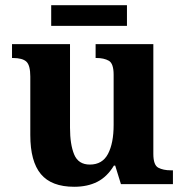

<svg xmlns="http://www.w3.org/2000/svg" viewBox="-20 -705 707 735"><path d="M264 10Q177 10 136.5 -38.5Q96 -87 96 -188V-412Q96 -455 81 -469Q66 -483 29 -483H26V-536H248V-216Q248 -152 264 -113.5Q280 -75 324 -75Q372 -75 393.5 -116Q415 -157 415 -227V-419Q415 -462 396.5 -472.5Q378 -483 349 -483H346V-536H567V-116Q567 -73 586 -63Q605 -53 634 -53H642V0H443L421 -71H416Q390 -28 352.5 -9Q315 10 264 10ZM176 -606V-685H466V-606Z"/></svg>

Font: Noto Serif Gurmukhi
Style: Bold
Weight: 700
Designer: Vaibhav Singh and the Monotype Design Team
Foundry: Monotype Imaging Inc.
Version: Version 2.004; ttfautohint (v1.8.4.7-5d5b)